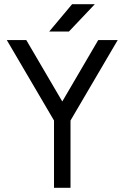

<svg xmlns="http://www.w3.org/2000/svg" viewBox="-20 -890 589 910"><path d="M213.3 -740.7H306.8L429.5 -870.2H321.8ZM12.3 -700 236 -318.8V0H314.2V-318.8L537.8 -700H445.5L275.2 -409L104.7 -700Z"/></svg>

Font: Unageo Variable
Style: Regular
Weight: 300
Designer: Richard Sepsi
Foundry: Richard Sepsi
Version: Version 2.200